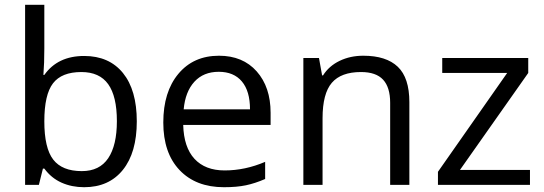

<svg xmlns="http://www.w3.org/2000/svg" viewBox="-20 -780 2295 810"><path d="M335 -543.9Q440.4 -543.9 498.8 -471.9Q557.1 -399.9 557.1 -268.1Q557.1 -136.2 498.3 -63.2Q439.5 9.8 335 9.8Q282.7 9.8 239.5 -9.5Q196.3 -28.8 167 -68.8H161.1L144 0H85.9V-759.8H167V-575.2Q167 -513.2 163.1 -463.9H167Q223.6 -543.9 335 -543.9ZM323.2 -476.1Q240.2 -476.1 203.6 -428.5Q167 -380.9 167 -268.1Q167 -155.3 204.6 -106.7Q242.2 -58.1 325.2 -58.1Q399.9 -58.1 436.5 -112.5Q473.1 -167 473.1 -269Q473.1 -373.5 436.5 -424.8Q399.9 -476.1 323.2 -476.1Z M924.8 9.8Q806.2 9.8 737.5 -62.5Q668.9 -134.8 668.9 -263.2Q668.9 -392.6 732.7 -468.8Q796.4 -544.9 903.8 -544.9Q1004.4 -544.9 1063 -478.8Q1121.6 -412.6 1121.6 -304.2V-252.9H752.9Q755.4 -158.7 800.5 -109.9Q845.7 -61 927.7 -61Q1014.2 -61 1098.6 -97.2V-24.9Q1055.7 -6.3 1017.3 1.7Q979 9.8 924.8 9.8ZM902.8 -477.1Q838.4 -477.1 800 -435.1Q761.7 -393.1 754.9 -318.8H1034.7Q1034.7 -395.5 1000.5 -436.3Q966.3 -477.1 902.8 -477.1Z M1626 0V-346.2Q1626 -411.6 1596.2 -443.8Q1566.4 -476.1 1502.9 -476.1Q1418.9 -476.1 1379.9 -430.7Q1340.8 -385.3 1340.8 -280.8V0H1259.8V-535.2H1325.7L1338.9 -461.9H1342.8Q1367.7 -501.5 1412.6 -523.2Q1457.5 -544.9 1512.7 -544.9Q1609.4 -544.9 1658.2 -498.3Q1707 -451.7 1707 -349.1V0Z M2215.8 0H1827.6V-55.2L2119.6 -472.2H1845.7V-535.2H2208.5V-472.2L1920.4 -63H2215.8Z"/></svg>

Font: Open Sans Y to K
Style: Regular
Weight: 400
Version: Version 1.10